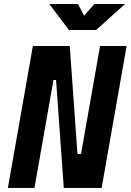

<svg xmlns="http://www.w3.org/2000/svg" viewBox="-20 -918 639 938"><path d="M291.5 0 253.9 -527.3H199.2L230.5 -693.4H320.8L358.4 -166H392.6L362.3 0ZM18.6 0 140.6 -693.4H270.5L148.4 0ZM346.7 0 468.8 -693.4H598.6L476.6 0ZM316.9 -771.5 220.7 -898.4H360.8L394.5 -834.5H384.8L440.9 -898.4H590.8L449.7 -771.5Z"/></svg>

Font: Cascadia Code PL
Style: Italic
Weight: 400
Italic angle: -10°
Monospace: yes
Designer: Aaron Bell
Foundry: Saja Typeworks
Version: Version 2404.023